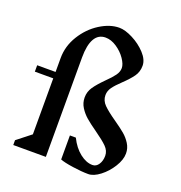

<svg xmlns="http://www.w3.org/2000/svg" viewBox="-155 -1015 1089 1157"><g transform="rotate(20 389.5 -436.5)"><path d="M581 -347Q624 -317 649 -296Q674 -275 692 -246.5Q710 -218 710 -184Q710 -144 681.5 -98Q653 -52 612.5 -21Q572 10 538 10Q495 10 437 1.5Q379 -7 355 -17V-171H393Q421 -114 462 -82Q503 -50 543 -50Q567 -50 582 -73Q597 -96 597 -128Q597 -160 571.5 -185.5Q546 -211 492 -249Q448 -280 422.5 -302Q397 -324 378.5 -353Q360 -382 360 -417Q360 -454 381 -484.5Q402 -515 443 -556Q476 -588 493 -611.5Q510 -635 510 -659Q510 -684 487 -717.5Q464 -751 428 -775Q392 -799 356 -799Q310 -799 286.5 -758Q263 -717 263 -638V0H54V-31L143 -101V-460H25V-501H143V-590Q143 -667 185 -735Q227 -803 290.5 -843Q354 -883 414 -883Q451 -883 501 -857.5Q551 -832 587 -793Q623 -754 623 -715Q623 -676 602 -646.5Q581 -617 541 -579Q507 -547 490 -523.5Q473 -500 473 -473Q473 -438 499.5 -411.5Q526 -385 581 -347Z"/></g></svg>

Font: Inknut
Style: Antiqua
Weight: 400
Designer: Claus Eggers Srensen
Foundry: Claus Eggers Srensen
Version: Version 1.000; ttfautohint (v1.2) -l 7 -r 28 -G 50 -x 13 -D 